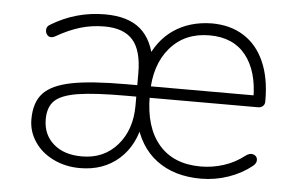

<svg xmlns="http://www.w3.org/2000/svg" viewBox="-42 -551 947 618"><g transform="rotate(5 431.5 -242.5)"><path d="M67 -135Q67 -190 94.5 -219.5Q122 -249 185 -261.5Q248 -274 362 -274H407V-237H364Q262 -237 209 -228.5Q156 -220 134.5 -199.5Q113 -179 113 -139Q113 -90 147 -60Q181 -30 239 -30Q310 -30 353.5 -80Q397 -130 397 -208V-312Q397 -386 367.5 -419.5Q338 -453 276 -453Q235 -453 198 -442Q161 -431 121 -408Q107 -400 98 -406.5Q89 -413 89 -425Q89 -437 100 -443Q180 -492 274 -492Q349 -492 389 -457.5Q429 -423 439 -354H419Q444 -421 495.5 -456.5Q547 -492 619 -493Q679 -493 722.5 -465.5Q766 -438 789 -386Q812 -334 812 -262V-257Q812 -248 806 -242.5Q800 -237 790 -237H431V-274H789L773 -263Q773 -352 732.5 -403Q692 -454 615 -454Q535 -454 487.5 -398.5Q440 -343 440 -250V-243Q440 -142 487.5 -86.5Q535 -31 623 -31Q660 -31 696.5 -42.5Q733 -54 765 -79Q777 -88 788.5 -84.5Q800 -81 801.5 -69.5Q803 -58 791 -48Q759 -22 716 -7Q673 8 627 8Q540 8 483 -35Q426 -78 407 -160H425Q413 -82 362.5 -37Q312 8 236 8Q189 8 150 -11Q111 -30 89 -63Q67 -96 67 -135Z"/></g></svg>

Font: SN Pro Thin
Style: Regular
Weight: 200
Designer: Tobias Whetton
Foundry: Supernotes
Version: Version 1.003;Glyphs 3.3 (3324)